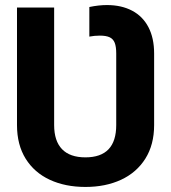

<svg xmlns="http://www.w3.org/2000/svg" viewBox="-20 -737 682 767"><path d="M47.9 -237.3V-707H196.3V-237.3Q196.3 -173.8 227.8 -141.1Q259.3 -108.4 321.3 -108.4Q444.3 -108.4 444.3 -237.3V-523.4Q444.3 -550.8 438.2 -566.2Q432.1 -581.5 418 -588.1Q403.8 -594.7 378.9 -594.7Q357.9 -594.7 336.9 -590.8V-709Q374.5 -716.8 407.2 -716.8Q465.3 -716.8 507.8 -694.3Q550.3 -671.9 573 -628.4Q595.7 -585 595.7 -523.4V-237.3Q595.7 -159.2 560.8 -103.5Q525.9 -47.9 463.9 -19Q401.9 9.8 321.3 9.8Q240.7 9.8 179 -18.8Q117.2 -47.4 82.5 -103Q47.9 -158.7 47.9 -237.3Z"/></svg>

Font: Pretendard JP
Style: Bold
Weight: 700
Designer: Base glyphs from Inter by Rasmus Andersson; Hangeul glyphs from Noto Sans CJK(Source Han Sans) by Jang Soo-young and Kan
Foundry: Kil Hyung-jin
Version: Version 1.309